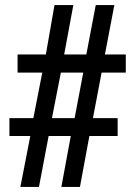

<svg xmlns="http://www.w3.org/2000/svg" viewBox="-20 -734 531 754"><path d="M60 0 99 -200H17V-270H111L146 -449H49V-520H160L194 -714H268L232 -520H319L356 -714H429L392 -520H474V-449H379L345 -270H442V-200H331L294 0H221L258 -200H171L133 0ZM184 -270H273L307 -449H219Z"/></svg>

Font: Noto Serif Bengali Condensed ExtraBold
Style: Regular
Weight: 800
Width: 3
Designer: Juan Bruce, Universal Thirst, Indian Type Foundry and the Monotype Design Team.
Foundry: Monotype Imaging Inc.
Version: Version 2.003; ttfautohint (v1.8.4.7-5d5b)